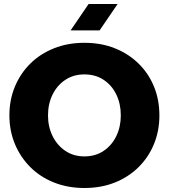

<svg xmlns="http://www.w3.org/2000/svg" viewBox="-20 -927 845 960"><path d="M402 13Q319 13 250 -14.5Q181 -42 131.5 -91.5Q82 -141 54.5 -207Q27 -273 27 -350Q27 -428 54.5 -494Q82 -560 131.5 -609Q181 -658 250 -685.5Q319 -713 402 -713Q486 -713 554.5 -685.5Q623 -658 673 -609Q723 -560 750 -494Q777 -428 777 -350Q777 -273 750 -207Q723 -141 673 -91.5Q623 -42 554.5 -14.5Q486 13 402 13ZM402 -145Q457 -145 498 -172.5Q539 -200 561.5 -246.5Q584 -293 584 -350Q584 -408 561.5 -454.5Q539 -501 498 -528Q457 -555 402 -555Q348 -555 307 -528Q266 -501 243 -454.5Q220 -408 220 -350Q220 -293 243 -246.5Q266 -200 307 -172.5Q348 -145 402 -145ZM333 -775 423 -907H568L478 -775Z"/></svg>

Font: MuseoModerno ExtraBold
Style: Regular
Weight: 800
Designer: Pablo Cosgaya, Héctor Gatti, Marcela Romero, and the Authors of The MuseoModerno Project.
Foundry: Omnibus-Type Team
Version: Version 1.001